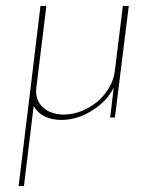

<svg xmlns="http://www.w3.org/2000/svg" viewBox="-20 -398 527 650"><path d="M416 -378 369 0H353L365 -102Q344 -57 293 -24.5Q242 8 188 8Q155 8 131 -4Q107 -16 94 -39L61 232H43L86 -121L117 -378H137L103 -101L102 -90Q102 -56 126 -34Q150 -12 193 -10Q234 -10 272.5 -29.5Q311 -49 337.5 -83.5Q364 -118 369 -160L396 -378Z"/></svg>

Font: Josefin Sans Thin
Style: Italic
Weight: 200
Italic angle: -7°
Designer: Santiago Orozco
Foundry: Typemade
Version: Version 2.000